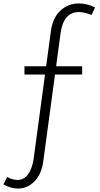

<svg xmlns="http://www.w3.org/2000/svg" viewBox="-78 -854 582 1115"><path d="M26 241Q-14 241 -58 217L-37 174Q-20 183 -4.5 187Q11 191 24 191Q61 191 84.5 159Q108 127 117 71L218 -677Q229 -752 273.5 -793Q318 -834 380 -834Q402 -834 426 -828.5Q450 -823 474 -811L454 -767Q410 -784 381 -784Q291 -784 274 -663L173 85Q163 158 122 199.5Q81 241 26 241ZM64 -421V-469H399V-421Z"/></svg>

Font: Yaldevi Light
Style: Regular
Weight: 300
Designer: Sol Matas, Rajitha Manaperi, Kosala Senevirathne
Foundry: Mooniak
Version: Version 1.100